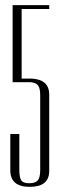

<svg xmlns="http://www.w3.org/2000/svg" viewBox="-20 -720 233 745"><path d="M171 -57Q171 5 95.5 5Q20 5 20 -59V-200H55V-62Q55 -33 62 -21Q69 -9 93 -9Q117 -9 126.5 -20Q136 -31 136 -60V-350Q136 -377 128 -388Q120 -399 100 -401H29V-700H171V-685H64V-415H104Q171 -411 171 -353Z"/></svg>

Font: Dorsa
Style: Regular
Weight: 400
Version: Version 1.002